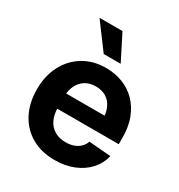

<svg xmlns="http://www.w3.org/2000/svg" viewBox="-178 -869 934 1000"><g transform="rotate(30 288.5 -368.5)"><path d="M296.4 11.2Q215.8 11.2 156.7 -23.2Q97.7 -57.6 65.4 -119.4Q33.2 -181.2 33.2 -263.2Q33.2 -344.2 65.7 -406.2Q98.1 -468.3 156 -503.4Q213.9 -538.6 290.5 -538.6Q345.7 -538.6 392.3 -520.3Q439 -502 473.1 -466.8Q507.3 -431.6 526.4 -381.3Q545.4 -331.1 545.4 -267.1V-227.5H88.4V-319.3H475.1L408.7 -296.4Q408.7 -336.9 395 -366.7Q381.3 -396.5 355.5 -412.6Q329.6 -428.7 292.5 -428.7Q255.9 -428.7 229.7 -412.4Q203.6 -396 189.5 -366.9Q175.3 -337.9 175.3 -299.3V-235.4Q175.3 -192.4 190.4 -161.4Q205.6 -130.4 233.6 -114Q261.7 -97.7 299.8 -97.7Q327.1 -97.7 348.6 -105.5Q370.1 -113.3 385 -127.9Q399.9 -142.6 406.7 -162.6L538.6 -151.9Q527.3 -103.5 493.9 -66.7Q460.4 -29.8 409.9 -9.3Q359.4 11.2 296.4 11.2ZM242.7 -595.2 129.4 -747.6H267.6L344.7 -595.2Z"/></g></svg>

Font: Inter 24pt
Style: Bold
Weight: 700
Designer: Rasmus Andersson
Foundry: rsms
Version: Version 4.001;git-66647c0bb